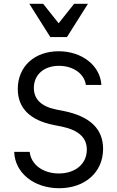

<svg xmlns="http://www.w3.org/2000/svg" viewBox="-20 -981 620 1015"><path d="M55 -178C59 -67 159 14 293 14C430 14 525 -71 525 -194C525 -300 455 -366 318 -394L277 -402C199 -418 159 -456 159 -516C159 -586 212 -633 292 -633C367 -633 426 -591 434 -532H516C510 -634 414 -710 290 -710C162 -710 74 -629 74 -511C74 -409 139 -345 265 -320L306 -312C395 -293 439 -254 439 -190C439 -115 379 -64 291 -64C207 -64 144 -111 137 -178ZM246 -785H334L445 -961H372L290 -858L208 -961H135Z"/></svg>

Font: CommitMono-dimboump
Style: Regular
Weight: 400
Monospace: yes
Designer: Eigil Nikolajsen
Foundry: Eigil Nikolajsen
Version: Version 1.143